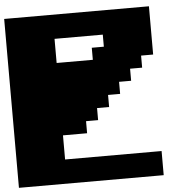

<svg xmlns="http://www.w3.org/2000/svg" viewBox="-58 -933 991 991"><g transform="rotate(-5 437.5 -437.5)"><path d="M0 0H750V-125H250V-250H375V-312.5H437.5V-375H500V-437.5H562.5V-500H625V-562.5H687.5V-625H750V-875H0ZM437.5 -625H250V-750H500V-687.5H437.5Z"/></g></svg>

Font: Faithful 32x
Style: Bold
Weight: 400
Foundry: Faithful Resource Pack
Version: Version 1.0; January 27, 2023